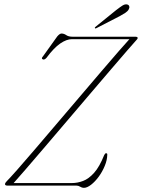

<svg xmlns="http://www.w3.org/2000/svg" viewBox="-20 -872 667 902"><path d="M339.5 0H16Q3.5 0 3.5 -7Q4 -13 11.5 -20.5Q25.5 -34.5 59.8 -73.2Q94 -112 141.5 -167.5Q189 -223 243.2 -286.8Q297.5 -350.5 352 -414.5Q406.5 -478.5 454.5 -534.8Q502.5 -591 537.8 -631.5Q573 -672 588 -688H318Q292.5 -688 262.8 -667.5Q233 -647 198.5 -600.5Q188 -589 180.5 -593.5Q172 -597 183.5 -609.5L249 -701Q260.5 -714.5 269 -714.5Q280.5 -714.5 291.2 -707Q302 -699.5 321 -699.5H615.5Q627 -699.5 627 -693Q626.5 -689 617.5 -680Q610 -672 579.2 -636.5Q548.5 -601 502.2 -547Q456 -493 401.5 -429Q347 -365 291.2 -299.5Q235.5 -234 185.5 -175.5Q135.5 -117 98.2 -73.8Q61 -30.5 44 -12H318Q344 -12 370.5 -22Q397 -32 422.2 -60.2Q447.5 -88.5 469.5 -143.5Q474 -152.5 478.5 -152Q484.5 -152 484 -145.5Q483.5 -120 472.2 -92.8Q461 -65.5 443.8 -42Q426.5 -18.5 407.8 -4Q389 10.5 374 10.5Q365 10.5 356.8 5.2Q348.5 0 339.5 0ZM525 -824Q543 -838 555.2 -845.8Q567.5 -853.5 577.5 -851Q585.5 -849 587.2 -842.2Q589 -835.5 585 -828.5Q580.5 -819.5 569.5 -812.2Q558.5 -805 544 -797L433.5 -740Q428 -736.5 426 -740Q424 -743 430.5 -747.5Z"/></svg>

Font: Fraunces 72pt Thin
Style: Italic
Weight: 100
Italic angle: -16°
Version: Version 1.000;[b76b70a41]